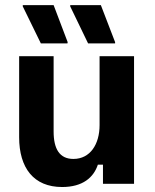

<svg xmlns="http://www.w3.org/2000/svg" viewBox="-20 -720 607 752"><path d="M325 -550H430.8V-555L375 -700H255V-695ZM140 -550H244.2L245 -555L190 -700H69.2V-695ZM223.3 12.5C304.2 12.5 346.7 -25 363.3 -75H383.3V0H505V-500H370V-230C370 -155 333.3 -97.5 267.5 -97.5C213.3 -97.5 190 -136.7 190 -205V-500H55V-182.5C55 -62.5 111.7 12.5 223.3 12.5Z"/></svg>

Font: Familjen Grotesk GF
Style: Bold
Weight: 700
Designer: Anders Wikstroem, Jonas Baeckman, Matilda Gysing, Kristian Moeller
Foundry: Familjen STHLM AB
Version: Version 2.000; Beta; Release 4; Build 6